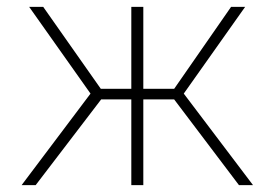

<svg xmlns="http://www.w3.org/2000/svg" viewBox="-20 -540 801 560"><path d="M43 0 244 -267 65 -520H106L274 -281H363V-520H398V-281H488L654 -520H695L516 -267L718 0H677L488 -250H398V0H363V-250H275L84 0Z"/></svg>

Font: Raleway-v4020 ExtraLight
Style: Regular
Weight: 275
Designer: Matt McInerney, Pablo Impallari, Rodrigo Fuenzalida
Foundry: Matt McInerney, Pablo Impallari, Rodrigo Fuenzalida
Version: Version 4.020;PS 004.020;hotconv 1.0.88;makeotf.lib2.5.64775